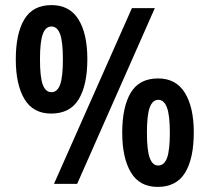

<svg xmlns="http://www.w3.org/2000/svg" viewBox="-20 -722 822 754"><path d="M181 -276Q110 -276 76 -333Q42 -390 42 -489Q42 -590 75.5 -646Q109 -702 182 -702Q253 -702 288 -646Q323 -590 323 -490Q323 -388 289 -332Q255 -276 181 -276ZM192 0 498 -690H588L283 0ZM182 -360Q205 -360 216 -389.5Q227 -419 227 -489Q227 -558 216 -588Q205 -618 182 -618Q159 -618 148 -588Q137 -558 137 -489Q137 -419 148 -389.5Q159 -360 182 -360ZM599 12Q528 12 494 -45Q460 -102 460 -201Q460 -302 493.5 -358Q527 -414 601 -414Q671 -414 706 -357.5Q741 -301 741 -202Q741 -100 707 -44Q673 12 599 12ZM601 -72Q625 -72 636 -102Q647 -132 647 -201Q647 -270 635.5 -300Q624 -330 602 -330Q579 -330 568 -300Q557 -270 557 -201Q557 -132 568 -102Q579 -72 601 -72Z"/></svg>

Font: Noto Sans Kannada Condensed SemiBold
Style: Regular
Weight: 600
Width: 3
Designer: Jelle Bosma - Monotype Design Team
Foundry: Monotype Imaging Inc.
Version: Version 2.005; ttfautohint (v1.8.4.7-5d5b)